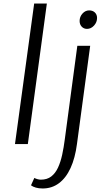

<svg xmlns="http://www.w3.org/2000/svg" viewBox="-20 -819 596 1090"><path d="M138 -1H65L174 -799H246ZM222 251Q200.5 251 183.2 246Q166 241 156 233L175 191Q180.5 194.5 191.5 197.8Q202.5 201 212 201Q247.5 201 271 182.8Q294.5 164.5 309.2 132.8Q324 101 333 59.5Q342 18 348 -29L419 -559H492L417 -2Q406.5 78.5 380.5 135Q354.5 191.5 314.5 221.2Q274.5 251 222 251ZM474 -655Q456 -655 444 -667.5Q432 -680 432 -700Q432 -724 448.2 -742Q464.5 -760 486 -760Q506.5 -760 518.8 -748Q531 -736 531 -717Q531 -692.5 513.8 -673.8Q496.5 -655 474 -655Z"/></svg>

Font: Merriweather Sans Variable Regular
Style: Italic
Weight: 300
Italic angle: -8°
Designer: Eben Sorkin
Foundry: Eben Sorkin
Version: Version 2.001